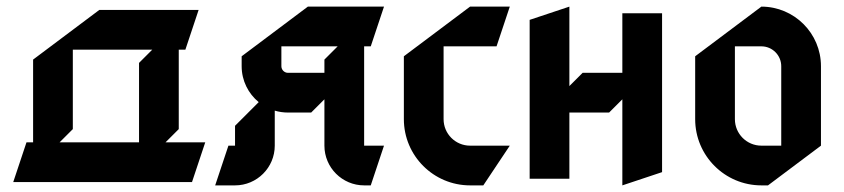

<svg xmlns="http://www.w3.org/2000/svg" viewBox="-20 -540 2550 580"><path d="M520 -150V-390H540L580 -510H280L80 -360V-110H60L20 10H560L600 -110H480ZM200 -390H440L400 -350V-110H160L200 -150Z M960 -320H850C839 -320 830 -329 830 -340V-400H1000L960 -360ZM810 -205.8C822.7 -202 836.1 -200 850 -200H920L960 -240V-100C960 -33.8 1013.8 20 1080 20H1100L1140 -100H1080V-400H1100L1140 -520H910L710 -370V-340C710 -296.3 730.1 -257.2 761.5 -231.5L690 -160V-100H670L630 20H690C756.2 20 810 -33.8 810 -100Z M1400 -520 1200 -370V-180C1200 -69.6 1289.6 20 1400 20H1440L1520 -100H1400C1355.8 -100 1320 -135.8 1320 -180V-400H1480L1520 -520Z M1860 20 1980 -20V-500H1860V-320H1740L1700 -280V-520L1580 -480V0H1700V-200H1820L1860 -240Z M2200 -400H2280C2313.1 -400 2340 -373.1 2340 -340V-100H2280C2235.8 -100 2200 -135.8 2200 -180ZM2280 -520 2080 -370V-180C2080 -69.6 2169.6 20 2280 20H2300L2460 -100V-340C2460 -439.4 2379.4 -520 2280 -520Z"/></svg>

Font: Abibas
Style: Medium
Weight: 500
Version: Version 0.3